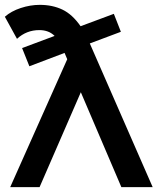

<svg xmlns="http://www.w3.org/2000/svg" viewBox="-29 -771 649 791"><path d="M135 -751Q187 -751 228 -731.5Q269 -712 303 -663L440 -714L469 -640L341 -592L600 0H471L304 -391L134 0H13L248 -527L237 -553L92 -498L62 -573L196 -623Q172 -647 133 -647Q80 -647 41 -611L-9 -702Q17 -725 56.5 -738Q96 -751 135 -751Z"/></svg>

Font: Montserrat SemiBold
Style: Regular
Weight: 600
Designer: Julieta Ulanovsky
Foundry: Julieta Ulanovsky
Version: Version 9.000; ttfautohint (v1.8.4.7-5d5b)